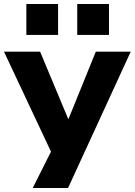

<svg xmlns="http://www.w3.org/2000/svg" viewBox="-25 -762 675 962"><path d="M139 180 255 -51V50L-5 -503H176L318 -163H317L455 -503H630L316 180ZM362 -587V-742H521V-587ZM107 -587V-742H266V-587Z"/></svg>

Font: Nunito Sans 7pt SemiExpanded ExtraBold
Style: Regular
Weight: 800
Width: 6
Designer: Vernon Adams
Foundry: Vernon Adams
Version: Version 3.101;gftools[0.9.27]